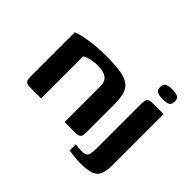

<svg xmlns="http://www.w3.org/2000/svg" viewBox="-140 -721 1014 1014"><g transform="rotate(45 367.0 -214.0)"><path d="M83 0Q50 0 50 -34V-373Q80 -385 135.5 -393.5Q191 -402 259 -402Q330 -402 371.5 -394Q413 -386 433.5 -367Q454 -348 460.5 -317Q467 -286 467 -240V-47Q467 -29 464.5 -18.5Q462 -8 451.5 -3.5Q441 1 419 1L347 0V-268Q347 -303 325 -319Q303 -335 260 -335Q245 -335 228 -332.5Q211 -330 196 -325.5Q181 -321 171 -314V0ZM562 96Q530 96 505 92.5Q480 89 472 88V42Q479 43 494.5 44.5Q510 46 519 46Q551 46 558 30Q565 14 565 -26V-354Q565 -372 568.5 -382Q572 -392 581 -395.5Q590 -399 610 -399H687V-16Q687 24 677.5 49Q668 74 641 85Q614 96 562 96ZM628 -451Q599 -451 586 -458.5Q573 -466 573 -487Q573 -508 586.5 -516Q600 -524 629 -524Q658 -523 670.5 -515.5Q683 -508 682 -487Q682 -466 670 -458.5Q658 -451 628 -451Z"/></g></svg>

Font: Genos Thin SemiBold
Style: Regular
Weight: 600
Version: Version 1.010